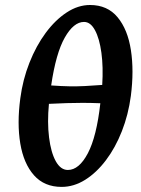

<svg xmlns="http://www.w3.org/2000/svg" viewBox="-20 -713 553 753"><path d="M493.2 -336.9Q483.4 -263.2 458 -198.5Q432.6 -133.8 395.5 -84.7Q358.4 -35.6 314 -7.8Q269.5 20 221.7 20Q153.8 20 113.3 -25.6Q72.8 -71.3 59.6 -149.9Q46.4 -228.5 59.6 -327.1Q69.3 -400.9 95.5 -467Q121.6 -533.2 159.2 -584Q196.8 -634.8 241.5 -664.1Q286.1 -693.4 333 -693.4Q401.4 -693.4 441.2 -645.3Q481 -597.2 493.4 -516.4Q505.9 -435.5 493.2 -336.9ZM246.1 -46.4Q290 -46.4 324.5 -111.8Q358.9 -177.2 373.5 -308.1Q335 -309.6 304 -309.6Q272.9 -309.6 241.9 -308.6Q210.9 -307.6 171.9 -305.7Q165 -232.9 172.4 -174.1Q179.7 -115.2 198.7 -80.8Q217.8 -46.4 246.1 -46.4ZM309.6 -627Q269 -627 234.1 -565.7Q199.2 -504.4 180.7 -377.9Q222.2 -375 252.7 -374.5Q283.2 -374 312.7 -375.5Q342.3 -377 380.9 -379.9Q385.3 -450.2 377.7 -506.1Q370.1 -562 352.5 -594.5Q335 -627 309.6 -627Z"/></svg>

Font: Gentium Plus
Style: Bold Italic
Weight: 700
Italic angle: -8°
Designer: Victor Gaultney, Annie Olsen, Iska Routamaa, Becca Hirsbrunner
Foundry: SIL International
Version: Version 6.101